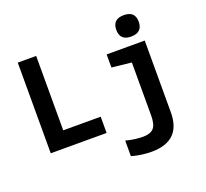

<svg xmlns="http://www.w3.org/2000/svg" viewBox="-164 -976 1528 1421"><g transform="rotate(-20 600.0 -265.5)"><path d="M1035 -693Q1035 -776 947 -776Q858 -776 858 -692Q858 -608 945 -608Q1035 -608 1035 -693ZM530 0V-128H235V-714H90V0ZM1029 19V-546H729V-443L884 -426V-9Q884 62 858.5 90.5Q833 119 774 119Q749 119 712 114.5Q675 110 640 100V223Q678 234 719 239.5Q760 245 796 245Q1029 245 1029 19Z"/></g></svg>

Font: Noto Sans Mono UI
Style: Bold
Weight: 700
Designer: Monotype Design team
Foundry: Monotype Imaging Inc.
Version: 1.000